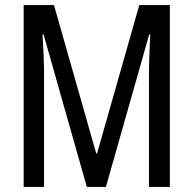

<svg xmlns="http://www.w3.org/2000/svg" viewBox="-20 -734 758 754"><path d="M321 0H396L566 -599H570C567 -533 565 -485 565 -456V0H647V-714H527L361 -131H358L192 -714H73V0H153V-458C153 -484 151 -532 147 -599H151Z"/></svg>

Font: Noto Sans Gujarati ExtraCondensed
Style: Regular
Weight: 400
Width: 2
Designer: Jelle Bosma - Monotype Design Team, Universal Thirst
Foundry: Monotype Imaging Inc.
Version: Version 2.106